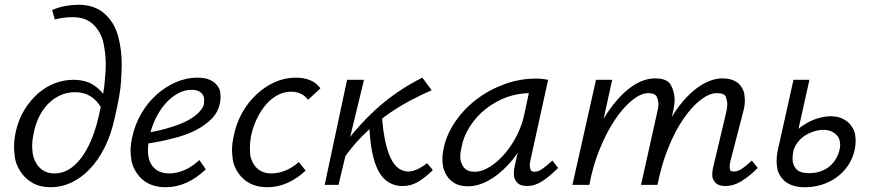

<svg xmlns="http://www.w3.org/2000/svg" viewBox="-20 -776 3650 806"><path d="M193 10Q149 10 117 -8Q85 -26 65.5 -56.5Q46 -87 42.5 -115.5Q39 -144 39 -159Q39 -189 46 -222Q57 -273 82 -314Q107 -355 139.5 -383.5Q172 -412 210.5 -426.5Q249 -441 288 -441Q340 -441 374 -418Q397 -403 413 -382Q419 -417 421 -450Q424 -480 424 -506Q424 -549 414.5 -594.5Q405 -640 373 -672Q341 -704 285 -704Q266 -704 247 -701.5Q228 -699 210 -694L199 -734Q227 -746 255 -751Q283 -756 308 -756Q377 -756 418.5 -719Q460 -682 475.5 -625.5Q491 -569 491 -505Q491 -487 488 -433.5Q485 -380 461 -279Q446 -210 419 -156.5Q392 -103 356.5 -66Q321 -29 279.5 -9.5Q238 10 193 10ZM393 -282Q398 -305 403 -327Q385 -357 358 -373Q332 -389 295 -389Q261 -389 232 -375.5Q203 -362 180.5 -338.5Q158 -315 143 -283.5Q128 -252 121 -215Q115 -187 115 -163Q115 -154 117 -134.5Q119 -115 130.5 -93.5Q142 -72 162 -60Q182 -48 209 -48Q241 -48 268 -64Q295 -80 318.5 -110Q342 -140 361 -183.5Q380 -227 393 -282Z M676 10Q634 10 603.5 -5.5Q573 -21 554 -49.5Q535 -78 531.5 -104Q528 -130 528 -143Q528 -172 536 -204Q547 -254 573 -299Q599 -344 636 -377.5Q673 -411 717.5 -430.5Q762 -450 808 -450Q840 -450 860.5 -441Q881 -432 892 -417Q903 -402 904.5 -389Q906 -376 906 -369Q906 -356 903 -342Q896 -306 869 -278Q842 -250 801 -229Q760 -208 706 -195Q657 -182 603 -174Q601 -158 601 -143Q601 -114 611.5 -92.5Q622 -71 642 -59.5Q662 -48 691 -48Q720 -48 752 -61Q784 -74 817 -104L844 -65Q825 -47 805 -33Q785 -19 764 -9.5Q743 0 720.5 5Q698 10 676 10ZM634 -280Q620 -251 612 -221Q652 -228 687 -239Q730 -251 761.5 -267Q793 -283 812 -301.5Q831 -320 836 -338Q837 -346 837 -357Q837 -368 832 -377Q827 -386 815.5 -392.5Q804 -399 784 -399Q753 -399 724.5 -382.5Q696 -366 673.5 -340Q651 -314 634 -280Z M1102 10Q1061 10 1030.5 -5.5Q1000 -21 980.5 -49.5Q961 -78 957.5 -104.5Q954 -131 954 -145Q954 -173 961 -204Q971 -256 995.5 -300.5Q1020 -345 1055.5 -378.5Q1091 -412 1133 -431Q1175 -450 1222 -450Q1255 -450 1281.5 -439.5Q1308 -429 1325 -405L1273 -357Q1261 -374 1243 -382.5Q1225 -391 1202 -391Q1172 -391 1145 -376.5Q1118 -362 1096.5 -337Q1075 -312 1059 -279Q1043 -246 1035 -210Q1029 -180 1029 -154Q1029 -148 1030 -130.5Q1031 -113 1042 -92Q1053 -71 1072.5 -59.5Q1092 -48 1118 -48Q1151 -48 1181.5 -61.5Q1212 -75 1234 -96L1263 -60Q1230 -28 1188.5 -9Q1147 10 1102 10Z M1670 5Q1639 5 1613.5 -9.5Q1588 -24 1570 -56Q1552 -88 1542 -139Q1534 -179 1531 -234Q1517 -221 1503 -207Q1464 -168 1430 -121L1401 0H1343L1437 -441H1508L1450 -201Q1460 -215 1471 -227Q1513 -276 1558 -317Q1603 -358 1652 -391Q1701 -424 1753 -450L1792 -397Q1745 -377 1695 -350Q1645 -323 1597 -288Q1590 -283 1584 -278Q1588 -230 1595 -194Q1605 -144 1619.5 -113.5Q1634 -83 1653 -69.5Q1672 -56 1694 -56Q1705 -56 1716.5 -59.5Q1728 -63 1738.5 -68.5Q1749 -74 1758 -80Q1767 -86 1773 -91L1797 -62Q1767 -32 1736.5 -13.5Q1706 5 1670 5Z M1944 6Q1912 6 1890 -6Q1868 -18 1855 -39.5Q1842 -61 1839.5 -80Q1837 -99 1837 -109Q1837 -129 1842 -151Q1854 -211 1891 -265Q1928 -319 1980.5 -359Q2033 -399 2097.5 -422.5Q2162 -446 2229 -446Q2247 -446 2258.5 -444.5Q2270 -443 2281 -441L2206 -100Q2204 -89 2204 -81Q2204 -72 2207.5 -63.5Q2211 -55 2224 -55Q2240 -55 2258 -68Q2276 -81 2299 -102L2323 -71Q2286 -34 2255 -14.5Q2224 5 2194 5Q2178 5 2166 0.5Q2154 -4 2146.5 -15Q2139 -26 2138 -36Q2137 -46 2137 -50Q2137 -63 2141 -80L2153 -134Q2134 -106 2112 -83Q2074 -42 2030.5 -18Q1987 6 1944 6ZM1973 -55Q2004 -55 2037.5 -76.5Q2071 -98 2100 -132Q2129 -166 2150.5 -209Q2172 -252 2181 -296L2200 -385Q2152 -384 2107 -368Q2059 -350 2019.5 -319Q1980 -288 1952.5 -245Q1925 -202 1916 -151Q1912 -133 1912 -119Q1912 -93 1926.5 -74Q1941 -55 1973 -55Z M2383 0 2482 -441H2550L2514 -278Q2527 -300 2542 -320Q2585 -380 2633.5 -413.5Q2682 -447 2731 -447Q2782 -447 2797 -417.5Q2812 -388 2812 -358Q2812 -335 2805 -306L2800 -285Q2815 -310 2831 -331Q2875 -388 2922 -417.5Q2969 -447 3014 -447Q3039 -447 3059.5 -438.5Q3080 -430 3091.5 -412.5Q3103 -395 3105 -378.5Q3107 -362 3107 -355Q3107 -332 3099 -303L3046 -99Q3043 -86 3043 -76Q3043 -71 3044.5 -63.5Q3046 -56 3061 -56Q3077 -56 3095 -68Q3113 -80 3136 -102L3161 -71Q3124 -34 3091 -14.5Q3058 5 3026 5Q3010 5 2998 0.5Q2986 -4 2978.5 -15Q2971 -26 2970.5 -35Q2970 -44 2970 -46Q2970 -60 2975 -79L3028 -302Q3033 -322 3033 -338Q3033 -352 3027.5 -368.5Q3022 -385 2989 -385Q2958 -385 2921.5 -357Q2885 -329 2850 -278.5Q2815 -228 2786 -157Q2757 -86 2740 0H2671L2739 -305Q2744 -324 2744 -338Q2744 -352 2737.5 -368.5Q2731 -385 2701 -385Q2671 -385 2634 -355.5Q2597 -326 2562 -274Q2527 -222 2498 -151.5Q2469 -81 2454 0Z M3358 10Q3325 10 3300.5 0Q3276 -10 3261 -29.5Q3246 -49 3243 -69Q3240 -89 3240 -101Q3240 -121 3245 -145L3311 -441H3378L3332 -235Q3341 -243 3352 -250Q3380 -269 3410.5 -278.5Q3441 -288 3467 -288Q3497 -288 3519 -277Q3541 -266 3554.5 -246.5Q3568 -227 3570 -210Q3572 -193 3572 -184Q3572 -165 3567 -143Q3558 -106 3537.5 -77.5Q3517 -49 3489 -29.5Q3461 -10 3427.5 0Q3394 10 3358 10ZM3329 -179Q3315 -162 3310 -140Q3307 -123 3307 -110Q3307 -84 3322.5 -66.5Q3338 -49 3377 -49Q3399 -49 3419.5 -55Q3440 -61 3457 -73.5Q3474 -86 3485.5 -103.5Q3497 -121 3503 -142Q3507 -157 3507 -168Q3507 -175 3504.5 -186.5Q3502 -198 3492 -209Q3482 -220 3467.5 -225.5Q3453 -231 3437 -231Q3419 -231 3399 -225Q3379 -219 3361 -208Q3343 -197 3329 -179Z"/></svg>

Font: Isabella Sans
Style: Italic
Weight: 400
Italic angle: -12°
Designer: Christian Thalmann (Catharsis Fonts), Cristiano Sobral
Foundry: The Isabella Sans Project Authors
Version: Version 2.026; ttfautohint (v1.8.4.7-5d5b-dirty)